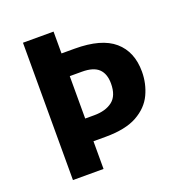

<svg xmlns="http://www.w3.org/2000/svg" viewBox="-126 -806 866 916"><g transform="rotate(-20 306.5 -348.5)"><path d="M576.2 -374Q576.2 -313 551 -259.5Q525.9 -206.1 467 -173.3Q408.2 -140.6 306.6 -140.6H245.1V0H89.8V-697.3H245.1V-586.4H311.5Q447.3 -586.4 511.7 -530.8Q576.2 -475.1 576.2 -374ZM245.1 -255.9H291Q349.1 -255.9 383.5 -282.5Q418 -309.1 418 -371.1Q418 -420.4 391.6 -445.8Q365.2 -471.2 306.6 -471.2H245.1Z"/></g></svg>

Font: Lunasima
Style: Bold
Weight: 700
Designer: The DocRepair Project, Monotype Design Team
Foundry: Google
Version: Version 2.009